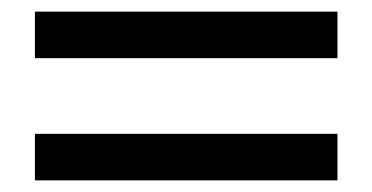

<svg xmlns="http://www.w3.org/2000/svg" viewBox="-20 -485 640 330"><path d="M40 -385V-465H560V-385ZM40 -175V-255H560V-175Z"/></svg>

Font: Tektur SemiCondensed
Style: Regular
Weight: 400
Width: 4
Designer: Adam Jagosz
Foundry: Adam Jagosz
Version: Version 1.005;gftools[0.9.30]